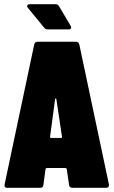

<svg xmlns="http://www.w3.org/2000/svg" viewBox="-20 -900 544 920"><path d="M318 -777 263 -870C259 -877 253 -880 245 -880H123C115 -880 110 -876 110 -871C110 -868 111 -865 114 -862L191 -768C196 -762 201 -759 209 -759H308C316 -759 321 -762 321 -768C321 -771 320 -774 318 -777ZM327 0H488C497 0 502 -4 502 -12C502 -13 502 -15 502 -16L360 -687C358 -696 352 -700 343 -700H161C152 -700 146 -696 144 -687L2 -16C0 -5 5 0 15 0H172C181 0 187 -4 188 -14L198 -89C198 -92 202 -95 205 -95H293C296 -95 300 -92 300 -89L311 -14C312 -4 318 0 327 0ZM220 -245 244 -425C245 -430 249 -430 250 -425L277 -245C278 -241 276 -239 272 -239H225C221 -239 220 -241 220 -245Z"/></svg>

Font: Barlow Condensed Black
Style: Regular
Weight: 900
Width: 3
Designer: Jeremy Tribby
Foundry: Tribby Type
Version: Version 1.422;hotconv 1.0.109;makeotfexe 2.5.65596